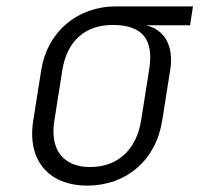

<svg xmlns="http://www.w3.org/2000/svg" viewBox="-20 -570 640 600"><path d="M253 10C375 10 468 -70 487 -194L512 -352C524 -426 494 -478 436 -491H574L583 -550H342C221 -550 128 -470 109 -352L84 -194C64 -70 131 10 253 10ZM262 -48C177 -48 135 -103 150 -194L175 -352C190 -443 247 -492 332 -492C429 -492 461 -443 446 -352L421 -194C407 -103 348 -48 262 -48Z"/></svg>

Font: JetBrains Mono ExtraLight
Style: Italic
Weight: 240
Italic angle: -9°
Monospace: yes
Designer: Philipp Nurullin, Konstantin Bulenkov
Foundry: JetBrains
Version: Version 2.305